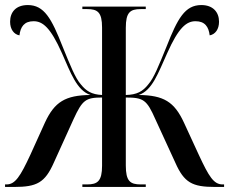

<svg xmlns="http://www.w3.org/2000/svg" viewBox="-20 -740 907 760"><path d="M0 0H36C126 0 158 -17 193 -96L271 -268C306 -344 319 -354 384 -354V-84C384 -23 366 -10 325 -10H306V0H557V-10H537C495 -10 478 -23 478 -85V-354C548 -354 561 -345 595 -268L674 -96C709 -17 741 0 831 0H867V-10H861C826 -10 807 -41 767 -127L708 -255C670 -337 628 -363 529 -364C583 -382 606 -451 642 -530C687 -631 718 -656 754 -656C791 -656 806 -634 810 -600C832 -604 847 -624 847 -654C847 -692 823 -720 777 -720C712 -720 683 -667 639 -555C608 -479 589 -431 567 -406C545 -378 522 -365 478 -364V-630C478 -691 495 -704 537 -704H557V-714H306V-704H325C366 -704 384 -692 384 -631V-364C342 -366 321 -380 300 -406C278 -431 259 -479 228 -555C184 -667 155 -720 90 -720C43 -720 20 -692 20 -654C20 -624 35 -604 57 -600C61 -634 76 -656 113 -656C149 -656 180 -631 225 -530C260 -451 284 -382 338 -364C239 -363 196 -337 158 -255L100 -127C60 -41 40 -10 6 -10H0Z"/></svg>

Font: Noto Serif Display Condensed Medium
Style: Regular
Weight: 500
Width: 3
Designer: Monotype Design Team
Foundry: Monotype Imaging Inc.
Version: Version 2.009